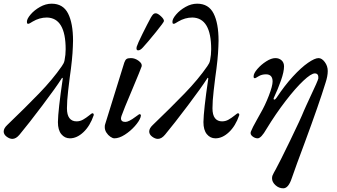

<svg xmlns="http://www.w3.org/2000/svg" viewBox="-26 -736 1827 1041"><path d="M-6 -23Q-6 -40 13 -58Q112 -153 186 -229.5Q260 -306 309 -377Q315 -386 318.5 -392.5Q322 -399 324 -409Q330 -439 330 -469Q330 -639 228 -641Q188 -641 151 -619Q146 -616 138.5 -611.5Q131 -607 128 -607Q123 -607 121.5 -609Q120 -611 120 -619Q120 -634 140 -657.5Q160 -681 191 -698.5Q222 -716 254 -716Q316 -716 343 -663Q370 -610 370 -515L369 -483Q367 -418 352 -315Q350 -300 343.5 -244Q337 -188 337 -149Q337 -113 350.5 -95.5Q364 -78 389 -78Q408 -78 424.5 -87.5Q441 -97 456.5 -109.5Q472 -122 474 -122Q479 -122 481 -119Q483 -116 482 -111Q462 -53 426.5 -19.5Q391 14 353 14Q325 14 306.5 -8.5Q288 -31 288 -74Q289 -138 314 -308Q315 -313 312.5 -314Q310 -315 308 -310Q279 -264 204 -164.5Q129 -65 80 -6Q61 17 41 17Q26 17 10 5Q-6 -7 -6 -23Z M542 -47Q542 -57 544 -62L648 -397Q653 -411 660 -416Q667 -421 684 -421Q706 -421 726 -406Q746 -391 742 -376Q736 -358 694 -258Q641 -133 633 -108Q630 -99 630 -94Q630 -75 654 -75Q672 -75 708 -102Q717 -108 722 -112Q727 -116 729 -117Q738 -117 738 -110Q738 -108 736 -100Q729 -79 705 -52Q681 -25 650.5 -5.5Q620 14 594 14Q585 14 572.5 5.5Q560 -3 551 -17Q542 -31 542 -47ZM714 -474Q714 -480 715 -482Q720 -499 746.5 -552.5Q773 -606 792 -641Q799 -653 804.5 -658.5Q810 -664 818 -664Q829 -664 846 -648.5Q863 -633 863 -622Q863 -616 818.5 -561Q774 -506 749 -479Q735 -463 723 -463Q714 -463 714 -474Z M783 -23Q783 -40 802 -58Q901 -153 975 -229.5Q1049 -306 1098 -377Q1104 -386 1107.5 -392.5Q1111 -399 1113 -409Q1119 -439 1119 -469Q1119 -639 1017 -641Q977 -641 940 -619Q935 -616 927.5 -611.5Q920 -607 917 -607Q912 -607 910.5 -609Q909 -611 909 -619Q909 -634 929 -657.5Q949 -681 980 -698.5Q1011 -716 1043 -716Q1105 -716 1132 -663Q1159 -610 1159 -515L1158 -483Q1156 -418 1141 -315Q1139 -300 1132.5 -244Q1126 -188 1126 -149Q1126 -113 1139.5 -95.5Q1153 -78 1178 -78Q1197 -78 1213.5 -87.5Q1230 -97 1245.5 -109.5Q1261 -122 1263 -122Q1268 -122 1270 -119Q1272 -116 1271 -111Q1251 -53 1215.5 -19.5Q1180 14 1142 14Q1114 14 1095.5 -8.5Q1077 -31 1077 -74Q1078 -138 1103 -308Q1104 -313 1101.5 -314Q1099 -315 1097 -310Q1068 -264 993 -164.5Q918 -65 869 -6Q850 17 830 17Q815 17 799 5Q783 -7 783 -23Z M1449 231Q1449 222 1451.5 215.5Q1454 209 1459 200Q1464 191 1468 184Q1489 146 1547 26.5Q1605 -93 1622 -136Q1627 -148 1635 -165Q1643 -182 1653 -204Q1699 -301 1700 -311Q1702 -338 1681 -338Q1661 -338 1618.5 -298Q1576 -258 1522.5 -188.5Q1469 -119 1419 -37Q1390 14 1371 14Q1356 14 1342.5 3Q1329 -8 1334 -22Q1342 -43 1367 -87Q1381 -111 1387 -123Q1411 -164 1431.5 -217Q1452 -270 1452 -294Q1452 -333 1416 -333Q1393 -333 1376 -322.5Q1359 -312 1357 -312Q1352 -312 1350.5 -314Q1349 -316 1349 -322Q1349 -338 1369 -361.5Q1389 -385 1417 -403Q1445 -421 1467 -421Q1487 -421 1500.5 -409Q1514 -397 1514 -376Q1514 -347 1497.5 -300Q1481 -253 1458 -204Q1457 -200 1458 -198Q1459 -196 1461 -196Q1467 -196 1474 -207Q1517 -272 1562 -321Q1607 -370 1644 -395.5Q1681 -421 1701 -421Q1719 -421 1735 -399.5Q1751 -378 1751 -351Q1751 -323 1739 -287Q1704 -173 1626 38Q1578 166 1556 230Q1538 285 1510 285Q1486 285 1467.5 268Q1449 251 1449 231Z"/></svg>

Font: EB Garamond Medium
Style: Italic
Weight: 500
Italic angle: -17.2°
Designer: Georg Duffner and Octavio Pardo
Foundry: Georg Duffner
Version: Version 1.000